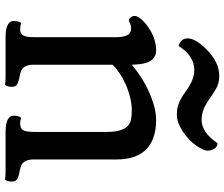

<svg xmlns="http://www.w3.org/2000/svg" viewBox="-84 -801 887 759"><g transform="rotate(90 359.5 -421.5)"><path d="M43 0ZM315.4 2.4Q305.7 0 284.2 0H128.4Q81.5 0 68.4 -16.6Q63 -22.9 63 -31.2Q63 -51.8 70.8 -61.5Q82.5 -57.6 97.4 -57.6Q112.3 -57.6 119.9 -69.8Q127.4 -82 127 -115.2V-434.6Q127 -480.5 109.9 -491.7Q103 -496.1 91.8 -496.1Q80.6 -496.1 74 -492.7Q67.4 -489.3 63.2 -487.8Q59.1 -486.3 56.2 -488Q53.2 -489.7 50.3 -493.2Q43 -501 43 -509.5Q43 -518.1 49.1 -527.6Q55.2 -537.1 68.8 -549.6Q82.5 -562 100.1 -572.3Q139.6 -595.2 179.2 -595.2Q224.6 -595.2 232.9 -535.2Q235.4 -517.6 235.8 -499Q308.6 -560.1 394 -585.9Q424.8 -595.2 456.3 -595.2Q487.8 -595.2 516.4 -586.9Q544.9 -578.6 565.9 -560.1Q610.4 -521 610.4 -438V-106.9Q611.8 -68.8 638.7 -60.1Q646 -57.6 656.7 -55.7Q667.5 -53.7 676 -51Q684.6 -48.3 689.5 -44.9Q697.8 -38.6 697.8 -24.4Q697.8 -7.3 689.9 2.4Q680.2 0 658.7 0H502.9Q456.1 0 442.9 -16.6Q437.5 -22.9 437.5 -31.2Q437.5 -51.8 445.3 -61.5Q457 -57.6 467 -57.6Q477.1 -57.6 483.9 -60.3Q490.7 -63 494.6 -69.3Q501.5 -81.1 501.5 -115.2V-403.3Q501.5 -486.3 452.1 -496.1Q437 -499 414.3 -499Q391.6 -499 364.3 -492.2Q336.9 -485.4 313 -474.6Q267.1 -454.1 235.8 -422.9V-106.9Q237.3 -68.8 263.7 -60.1Q271.5 -57.6 282 -55.7Q292.5 -53.7 301.3 -51Q310.1 -48.3 314.9 -44.9Q323.2 -38.6 323.2 -24.4Q323.2 -7.3 315.4 2.4ZM256.8 -746.1Q201.2 -746.1 161.6 -684.1Q131.8 -692.4 131.8 -720.2Q131.8 -751 175.8 -794.9Q225.6 -844.7 280.3 -844.7Q309.6 -844.7 331.3 -831.8Q353 -818.8 365.5 -809.8Q377.9 -800.8 391.1 -793Q421.4 -774.9 453.6 -774.9Q503.9 -774.9 545.9 -837.9Q564.5 -837.9 573.2 -814Q575.7 -807.1 575.7 -798.8Q575.7 -790.5 569.8 -777.8Q564 -765.1 554 -751.5Q543.9 -737.8 529.8 -724.4Q515.6 -710.9 499 -700.2Q462.9 -677.2 436.5 -677.2Q410.2 -677.2 395.3 -682.4Q380.4 -687.5 367.4 -695.1Q354.5 -702.6 342 -711.7Q329.6 -720.7 316.4 -728.5Q286.1 -746.1 256.8 -746.1Z"/></g></svg>

Font: Quando
Style: Regular
Weight: 400
Version: Version 1.002